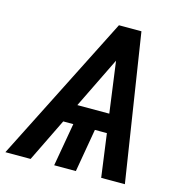

<svg xmlns="http://www.w3.org/2000/svg" viewBox="-148 -805 840 898"><g transform="rotate(15 272.0 -355.5)"><path d="M394 -209H335.9L299.8 0H194.8L231.4 -209H182.6L80.6 0H-41.5L317.9 -710.9H426.8L537.1 0H422.4ZM226.6 -299.8H381.3L347.7 -547.4Z"/></g></svg>

Font: Roboto Mono Medium
Style: Italic
Weight: 500
Designer: Google
Version: Version 2.000985; 2015; ttfautohint (v1.3)